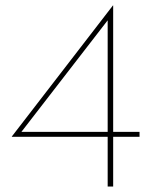

<svg xmlns="http://www.w3.org/2000/svg" viewBox="-20 -679 546 699"><path d="M488 -199V-181H392V0H372V-181H23V-182L391 -659H392V-199ZM372 -199V-605L58 -199Z"/></svg>

Font: Josefin Sans Thin
Style: Regular
Weight: 250
Designer: Santiago Orozco
Foundry: Typemade
Version: Version 2.000